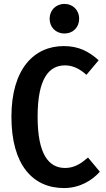

<svg xmlns="http://www.w3.org/2000/svg" viewBox="-20 -940 536 975"><path d="M307 -920C263 -920 232 -887 232 -845C232 -802 263 -770 307 -770C352 -770 382 -802 382 -845C382 -887 352 -920 307 -920ZM304 -706C152 -706 38 -589 38 -347C38 -102 147 15 305 15C386 15 449 -25 487 -68L427 -140C394 -112 360 -87 311 -87C228 -87 171 -155 171 -347C171 -544 230 -608 310 -608C350 -608 384 -591 419 -560L481 -634C431 -679 379 -706 304 -706Z"/></svg>

Font: Fira Sans Condensed Medium
Style: Regular
Weight: 500
Width: 3
Designer: Carrois Corporate & Edenspiekermann AG
Foundry: Carrois Corporate GbR & Edenspiekermann AG
Version: Version 4.202;PS 004.202;hotconv 1.0.88;makeotf.lib2.5.64775